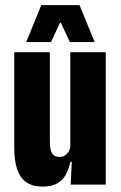

<svg xmlns="http://www.w3.org/2000/svg" viewBox="-20 -700 458 728"><path d="M169 -502V-163.5Q169 -144 172.2 -131.2Q175.5 -118.5 183.5 -111.8Q191.5 -105 205.5 -105Q217.5 -105 226 -110.5Q234.5 -116 240 -125.2Q245.5 -134.5 247.5 -146.5L275 -86.5H247Q241.5 -60.5 230.2 -39.2Q219 -18 198 -5.2Q177 7.5 142 7.5Q103.5 7.5 79.8 -9Q56 -25.5 45 -58.5Q34 -91.5 34 -140V-502ZM381 -502V0H248L253 -103L246.5 -104V-502ZM136.5 -680.5H281.5L339 -540.5H245L211 -613H207L173.5 -540.5H79.5Z"/></svg>

Font: Anek Latin Condensed
Style: Bold
Weight: 700
Width: 3
Designer: Yesha Goshar
Foundry: Ek Type
Version: Version 1.003